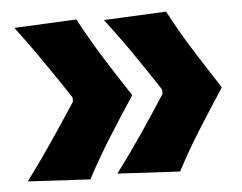

<svg xmlns="http://www.w3.org/2000/svg" viewBox="-43 -564 775 616"><g transform="rotate(-5 344.5 -255.5)"><path d="M513 2 312 -9Q357.5 -69.5 398.5 -130Q439.5 -190.5 478.5 -251V-265Q439.5 -324.5 398.5 -384.2Q357.5 -444 312 -503.5L513 -513Q546.5 -449 587.2 -384.2Q628 -319.5 670 -255.5Q628 -191.5 587.2 -126.8Q546.5 -62 513 2ZM224 2 23.5 -9Q68.5 -69.5 109.5 -130Q150.5 -190.5 190 -251V-265Q150.5 -324.5 109.5 -384.2Q68.5 -444 23.5 -503.5L224 -513Q258 -449 298.5 -384.2Q339 -319.5 381.5 -255.5Q339 -191.5 298.5 -126.8Q258 -62 224 2Z"/></g></svg>

Font: Commissioner Flair ExtraBold
Style: Regular
Weight: 800
Designer: Kostas Bartsokas
Foundry: Kostas Bartsokas
Version: Version 1.000; ttfautohint (v1.8.3)